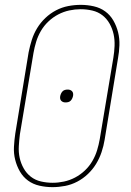

<svg xmlns="http://www.w3.org/2000/svg" viewBox="-20 -763 540 791"><path d="M196 8Q169 8 142.5 2Q116 -4 95.5 -19Q75 -34 62 -56.5Q49 -79 42.5 -105Q36 -131 37.5 -158.5Q39 -186 43 -213L98 -548Q103 -573 111 -598.5Q119 -624 133 -647Q147 -670 167 -689Q187 -708 211 -720.5Q235 -733 261 -738Q287 -743 313 -743Q340 -743 366.5 -737Q393 -731 413.5 -716Q434 -701 447 -678.5Q460 -656 466.5 -630Q473 -604 472 -576.5Q471 -549 466 -522L411 -187Q407 -162 398.5 -136.5Q390 -111 376 -88Q362 -65 342 -46Q322 -27 298 -14.5Q274 -2 248 3Q222 8 196 8ZM197 -10Q220 -10 243.5 -15Q267 -20 289 -31.5Q311 -43 329.5 -60.5Q348 -78 360.5 -99.5Q373 -121 380 -144Q387 -167 391 -190L447 -525Q451 -549 452 -574Q453 -599 448 -622Q443 -645 431.5 -665.5Q420 -686 402 -700Q384 -714 360.5 -719.5Q337 -725 312 -725Q289 -725 265.5 -720Q242 -715 220 -703.5Q198 -692 179.5 -674.5Q161 -657 148.5 -635.5Q136 -614 129 -591Q122 -568 118 -545L62 -210Q59 -186 57.5 -161Q56 -136 61 -113Q66 -90 77.5 -69.5Q89 -49 107 -35Q125 -21 148.5 -15.5Q172 -10 197 -10ZM250 -341Q245 -341 240.5 -342.5Q236 -344 232.5 -347.5Q229 -351 228 -356Q227 -361 228 -367Q229 -372 231.5 -377.5Q234 -383 238 -387Q242 -391 247.5 -392.5Q253 -394 259 -394Q264 -394 268.5 -392.5Q273 -391 276.5 -387.5Q280 -384 281 -379Q282 -374 281 -368Q280 -363 277.5 -357.5Q275 -352 271 -348Q267 -344 261.5 -342.5Q256 -341 250 -341Z"/></svg>

Font: Iosevka SS18 Thin
Style: Italic
Weight: 100
Italic angle: -9°
Monospace: yes
Designer: Belleve Invis
Foundry: Belleve Invis
Version: Version 25.1.1; ttfautohint (v1.8.4)